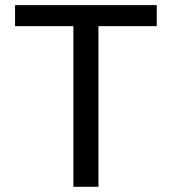

<svg xmlns="http://www.w3.org/2000/svg" viewBox="-20 -721 663 741"><path d="M263.2 0V-620.1H38.1V-701.2H585V-620.1H359.9V0Z"/></svg>

Font: LT Superior Med
Style: Regular
Weight: 500
Designer: Daniel Lyons
Foundry: LyonsType
Version: Version 1.000